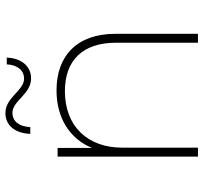

<svg xmlns="http://www.w3.org/2000/svg" viewBox="-41 -711 752 710"><g transform="rotate(-90 335.0 -356.0)"><path d="M273 -686C317 -686 342 -617 400 -617C446 -617 475 -654 477 -707H452C450 -669 431 -643 399 -643C355 -643 330 -712 272 -712C226 -712 197 -676 195 -620H220C222 -661 241 -686 273 -686ZM356 -523C251 -523 176 -472 143 -392V-519H111V0H144V-280C144 -408 223 -492 353 -492C466 -492 532 -427 532 -303V0H565V-305C565 -448 483 -523 356 -523Z"/></g></svg>

Font: Talent ExtraLight
Style: Regular
Weight: 200
Designer: Mike Powis
Version: Version 1.001;hotconv 1.0.109;makeotfexe 2.5.65596